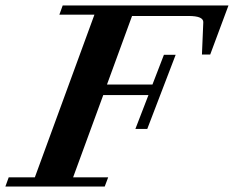

<svg xmlns="http://www.w3.org/2000/svg" viewBox="-47 -683 857 703"><path d="M-27.3 0 -15.1 -33.7H80.6L298.8 -629.4H170.4L182.6 -663.1H789.6L722.7 -483.4H692.4L697.3 -600.6Q698.2 -612.3 685.1 -618.4Q671.9 -624.5 642.6 -624.5H436.5L344.7 -373.5H511.2L553.2 -482.4H596.2L492.2 -210.9H448.7L496.6 -335H331.1L220.7 -33.7H349.1L336.4 0Z"/></svg>

Font: Elstob 10pt
Style: Bold Italic
Weight: 700
Italic angle: -20°
Designer: Peter S. Baker
Version: Version 1.015